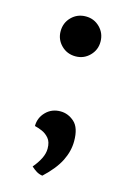

<svg xmlns="http://www.w3.org/2000/svg" viewBox="-100 -561 484 721"><g transform="rotate(15 142.0 -200.0)"><path d="M143 -355Q110 -355 87.5 -377.5Q65 -400 65 -432Q65 -465 87.5 -487.5Q110 -510 143 -510Q175 -510 197.5 -487.5Q220 -465 220 -432Q220 -400 197.5 -377.5Q175 -355 143 -355ZM139 110Q126 108 116 102Q106 96 95 86Q112 66 122 46Q132 26 132 7Q132 -19 120 -33Q108 -47 92.5 -53.5Q77 -60 64 -63Q64 -95 86.5 -118Q109 -141 143 -141Q173 -141 197 -119.5Q221 -98 221 -46Q221 -7 202 31Q183 69 139 110Z"/></g></svg>

Font: Arima Thin
Style: Bold
Weight: 700
Version: Version 1.100